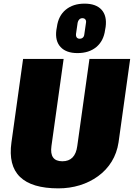

<svg xmlns="http://www.w3.org/2000/svg" viewBox="-20 -1024 736 1056"><path d="M301 12Q155 12 90 -51Q25 -114 43 -241L107 -700H330L263 -221Q257 -179 272 -158Q287 -137 323 -137Q394 -137 405 -221L472 -700H696L632 -241Q623 -182 594 -135Q565 -88 519.5 -55Q474 -22 418.5 -5Q363 12 301 12ZM406 -732Q344 -732 313 -765.5Q282 -799 290 -859L293 -876Q301 -937 341.5 -970.5Q382 -1004 445 -1004Q508 -1004 538.5 -970.5Q569 -937 561 -876L558 -859Q550 -799 510 -765.5Q470 -732 406 -732ZM418 -811Q429 -811 436 -817.5Q443 -824 444 -837L453 -899Q455 -910 449.5 -917Q444 -924 433 -924Q423 -924 416 -917Q409 -910 407 -899L398 -837Q397 -824 402.5 -817.5Q408 -811 418 -811Z"/></svg>

Font: Pathway Extreme Condensed Black
Style: Italic
Weight: 900
Width: 3
Italic angle: -8°
Version: Version 1.001;gftools[0.9.26]